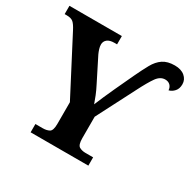

<svg xmlns="http://www.w3.org/2000/svg" viewBox="-156 -891 1081 1063"><g transform="rotate(30 384.5 -360.0)"><path d="M164 0V-53H211Q235 -53 252 -62Q269 -71 269 -114V-253L84 -608Q69 -637 55.5 -649Q42 -661 13 -661H0V-714H335V-661H318Q288 -661 273 -648.5Q258 -636 258 -616Q258 -603 262.5 -588.5Q267 -574 273 -561L347 -414Q363 -383 373 -358Q383 -333 391 -310Q402 -336 415.5 -368Q429 -400 447 -438L502 -556Q526 -607 546.5 -644Q567 -681 596 -700.5Q625 -720 671 -720Q712 -720 735.5 -700Q759 -680 759 -650Q759 -622 744 -605Q729 -588 709 -583Q708 -602 696 -614Q684 -626 664 -626Q633 -626 610 -594Q587 -562 552 -493L428 -252V-115Q428 -72 444.5 -62.5Q461 -53 484 -53H533V0Z"/></g></svg>

Font: Noto Serif
Style: Bold
Weight: 700
Designer: Monotype Design Team
Foundry: Monotype Imaging Inc.
Version: Version 2.014